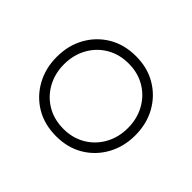

<svg xmlns="http://www.w3.org/2000/svg" viewBox="-93 -846 648 648"><g transform="rotate(-45 231.0 -521.5)"><path d="M231 -334Q177 -334 133.5 -358Q90 -382 65 -424Q40 -466 40 -521Q40 -577 65 -619Q90 -661 133.5 -685Q177 -709 231 -709Q286 -709 329 -685Q372 -661 397 -619Q422 -577 422 -521Q422 -466 397 -424Q372 -382 329 -358Q286 -334 231 -334ZM231 -369Q275 -369 310.5 -388.5Q346 -408 366.5 -442.5Q387 -477 387 -521Q387 -566 366.5 -600.5Q346 -635 310.5 -654.5Q275 -674 231 -674Q187 -674 151.5 -654.5Q116 -635 95.5 -600.5Q75 -566 75 -521Q75 -477 95.5 -442.5Q116 -408 151.5 -388.5Q187 -369 231 -369Z"/></g></svg>

Font: REM Thin
Style: Regular
Weight: 250
Designer: Octavio Pardo
Foundry: Ashler Design
Version: Version 1.005;gftools[0.9.28]